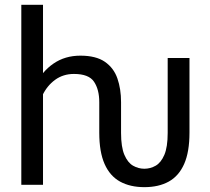

<svg xmlns="http://www.w3.org/2000/svg" viewBox="-20 -770 877 800"><path d="M159.2 -750V0H68.8V-750ZM137.7 -284.2 100.1 -285.6Q100.6 -358.4 127.7 -415.3Q154.8 -472.2 202.9 -505.1Q251 -538.1 314.9 -538.1Q379.9 -538.1 417 -512.5Q454.1 -486.8 469.2 -443.1Q484.4 -399.4 484.4 -344.2V-244.1H393.6V-344.2Q393.6 -397 371.8 -429.4Q350.1 -461.9 288.1 -461.9Q243.2 -461.9 209.5 -437.3Q175.8 -412.6 156.7 -372.3Q137.7 -332 137.7 -284.2ZM581.5 9.8Q522.5 9.8 480.2 -13.4Q438 -36.6 415.8 -86.7Q393.6 -136.7 393.6 -217.3V-284.2H484.4V-216.3Q484.4 -157.2 498.3 -124.8Q512.2 -92.3 534.4 -79.6Q556.6 -66.9 581.5 -66.9Q606.4 -66.9 628.7 -79.6Q650.9 -92.3 664.8 -124.8Q678.7 -157.2 678.7 -216.3V-528.3H769.5V-217.3Q769.5 -136.7 747.3 -86.7Q725.1 -36.6 683.1 -13.4Q641.1 9.8 581.5 9.8Z"/></svg>

Font: RobotoDEMO
Style: Regular
Weight: 400
Designer: Christian Robertson
Foundry: Google
Version: Version 2.136